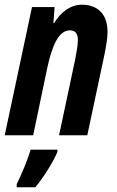

<svg xmlns="http://www.w3.org/2000/svg" viewBox="-27 -575 499 816"><path d="M-7 0H114L174 -287C195 -383 223 -446 270 -446C294 -446 304 -431 304 -405C304 -383 298 -351 292 -320L224 0H344L418 -348C425 -384 430 -415 430 -439C430 -525 378 -555 321 -555C274 -555 233 -526 203 -477H200L205 -545H109ZM44 208V221H123C155 183 198 116 217 71V61H103C91 105 62 171 44 208Z"/></svg>

Font: Noto Sans ExtraCondensed
Style: Bold Italic
Weight: 700
Width: 2
Italic angle: -12°
Designer: Monotype Design Team
Foundry: Monotype Imaging Inc.
Version: Version 2.013